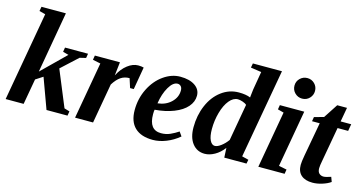

<svg xmlns="http://www.w3.org/2000/svg" viewBox="-74 -1019 2563 1354"><g transform="rotate(15 1207.0 -342.0)"><path d="M189.5 -247.6 360.8 -415.5 318.8 -426.8 324.2 -459H492.2L486.8 -426.8L441.9 -416L323.2 -306.6L431.6 -43.9L470.7 -32.2L465.3 0H312L231 -221.2L178.2 -187L145 0H13.7L128.4 -649.9L83.5 -661.6L89.4 -693.8H267.6Z M713.9 -360.4Q740.7 -412.6 779.1 -441.9Q817.4 -471.2 856 -471.2Q879.4 -471.2 896.5 -466.3L868.2 -301.8H841.3L819.8 -368.7Q783.2 -368.7 755.9 -350.1Q728.5 -331.5 703.1 -291L651.9 0H520.5L593.8 -415L536.6 -426.8L542 -459H725.1Z M1311 -371.1Q1311 -327.1 1278.8 -290Q1246.6 -252.9 1185.8 -229Q1125 -205.1 1047.9 -199.2Q1045.4 -189.5 1045.4 -166Q1045.4 -50.8 1133.8 -50.8Q1169.9 -50.8 1200.7 -64.7Q1231.4 -78.6 1258.3 -96.7L1279.8 -65.9Q1236.8 -29.8 1186.5 -10Q1136.2 9.8 1089.8 9.8Q1003.4 9.8 958 -33.7Q912.6 -77.1 912.6 -161.1Q912.6 -245.1 948.2 -316.9Q983.9 -388.7 1042.5 -429.9Q1101.1 -471.2 1164.1 -471.2Q1231.4 -471.2 1271.2 -444.1Q1311 -417 1311 -371.1ZM1055.7 -248Q1115.2 -254.4 1153.6 -291.3Q1191.9 -328.1 1191.9 -377.4Q1191.9 -397.9 1181.9 -408.2Q1171.9 -418.5 1158.2 -418.5Q1124.5 -418.5 1095.5 -368.7Q1066.4 -318.8 1055.7 -248Z M1467.8 9.8Q1412.1 9.8 1378.4 -33.2Q1344.7 -76.2 1344.7 -151.4Q1344.7 -237.8 1376.2 -311.5Q1407.7 -385.3 1464.6 -428Q1521.5 -470.7 1590.8 -470.7Q1644 -470.7 1675.8 -457L1677.2 -471.7L1682.6 -517.6L1705.1 -650.4L1627 -662.1L1632.8 -693.8H1845.2L1729.5 -41.5L1777.8 -29.3L1772 0H1609.9L1606.4 -70.3Q1577.6 -31.7 1540.5 -11Q1503.4 9.8 1467.8 9.8ZM1473.1 -172.9Q1473.1 -120.1 1487.1 -91.3Q1501 -62.5 1523.4 -62.5Q1542 -62.5 1568.1 -82Q1594.2 -101.6 1614.7 -130.4L1662.1 -398.9Q1652.3 -408.7 1632.1 -415.5Q1611.8 -422.4 1596.7 -422.4Q1563.5 -422.4 1534.9 -387.7Q1506.3 -353 1489.7 -293.9Q1473.1 -234.9 1473.1 -172.9Z M1997.6 -43.9 2055.7 -32.2 2050.3 0H1858.4L1931.6 -415L1887.2 -426.8L1892.6 -459H2070.8ZM1956.5 -619.1Q1956.5 -650.9 1978.8 -672.4Q2001 -693.8 2031.7 -693.8Q2063 -693.8 2084.7 -672.1Q2106.4 -650.4 2106.4 -619.1Q2106.4 -588.4 2085 -566.2Q2063.5 -543.9 2031.7 -543.9Q2000.5 -543.9 1978.5 -565.7Q1956.5 -587.4 1956.5 -619.1Z M2319.8 -51.8Q2336.4 -51.8 2373.5 -64.5L2386.2 -30.3Q2362.3 -13.2 2325.4 -1.7Q2288.6 9.8 2255.4 9.8Q2201.7 9.8 2172.6 -15.9Q2143.6 -41.5 2143.6 -90.3Q2143.6 -112.8 2152.3 -160.6L2197.3 -408.2H2141.1L2146.5 -439.9L2215.8 -459L2283.7 -563H2355L2336.4 -459H2413.6L2404.8 -408.2H2327.6L2283.2 -159.7Q2275.4 -119.6 2275.4 -101.1Q2275.4 -75.2 2288.3 -63.5Q2301.3 -51.8 2319.8 -51.8Z"/></g></svg>

Font: Tinos
Style: Bold Italic
Weight: 700
Italic angle: -16.333°
Designer: Steve Matteson
Foundry: Monotype Imaging Inc.
Version: Version 1.23